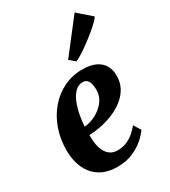

<svg xmlns="http://www.w3.org/2000/svg" viewBox="-211 -975 968 1091"><g transform="rotate(-30 273.0 -429.0)"><path d="M454 -103.5Q440.5 -82.5 410.8 -55.5Q381 -28.5 336.2 -8.5Q291.5 11.5 232.5 11.5Q176 11.5 136.8 -7.5Q97.5 -26.5 73.2 -58.5Q49 -90.5 38 -130.5Q27 -170.5 27 -211.5Q26.5 -288 49.8 -353Q73 -418 114.5 -466.2Q156 -514.5 212 -541.5Q268 -568.5 333 -568.5Q386 -568.5 419.5 -552.5Q453 -536.5 469.2 -508.8Q485.5 -481 486 -446.5Q487.5 -398.5 467.8 -362.5Q448 -326.5 414.8 -300.8Q381.5 -275 341 -258.5Q300.5 -242 259.2 -234Q218 -226 183 -225Q182.5 -189 188.2 -160.2Q194 -131.5 206 -111.2Q218 -91 236.2 -80.2Q254.5 -69.5 278 -69.5Q314.5 -69.5 342 -81.8Q369.5 -94 390 -112.5Q410.5 -131 425.5 -149.5ZM300.5 -505Q270.5 -505 249.2 -483.5Q228 -462 214.2 -427.8Q200.5 -393.5 193 -354.5Q185.5 -315.5 183.5 -280Q202.5 -281 225 -288Q247.5 -295 269.2 -308Q291 -321 309 -339.5Q327 -358 337.2 -382.2Q347.5 -406.5 346 -435.5Q345 -470 333.5 -487.5Q322 -505 300.5 -505ZM292 -655.5 458.5 -870.5 546.5 -793.5Q540.5 -783.5 522.2 -765.5Q504 -747.5 478.5 -726.5Q453 -705.5 425.2 -685Q397.5 -664.5 372 -648.2Q346.5 -632 329 -624.5Z"/></g></svg>

Font: Merriweather 24pt ExtraBold
Style: Italic
Weight: 800
Italic angle: -7.8°
Version: Version 2.101